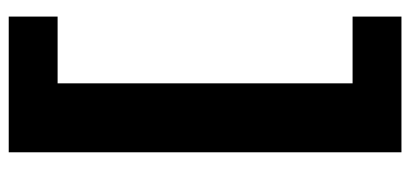

<svg xmlns="http://www.w3.org/2000/svg" viewBox="-270 -570 940 440"><g transform="rotate(90 200.0 -350.0)"><path d="M18 100V-12H171V-688H18V-800H329V100Z"/></g></svg>

Font: Pathway Extreme 8pt Thin 12pt
Style: Bold
Weight: 700
Version: Version 1.001;gftools[0.9.26]